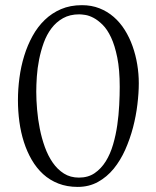

<svg xmlns="http://www.w3.org/2000/svg" viewBox="-20 -713 605 747"><path d="M288.1 -657.2Q252 -657.2 225.3 -642.3Q198.7 -627.4 180.2 -602.8Q161.6 -578.1 150.1 -546.4Q138.7 -514.6 132.1 -481.2Q125.5 -447.8 123.3 -415Q121.1 -382.3 121.1 -356Q121.1 -324.2 124.3 -286.9Q127.4 -249.5 134.8 -212.4Q142.1 -175.3 154.5 -140.9Q167 -106.4 185.3 -80.1Q203.6 -53.7 228.8 -37.8Q253.9 -22 287.1 -22Q322.8 -22 348.1 -39.3Q373.5 -56.6 391.4 -85.2Q409.2 -113.8 419.9 -150.6Q430.7 -187.5 436.3 -226.6Q441.9 -265.6 443.8 -304.2Q445.8 -342.8 445.8 -375Q445.8 -441.9 436.3 -489Q426.8 -536.1 412.1 -567.4Q397.5 -598.6 379.2 -616.7Q360.8 -634.8 343.5 -643.8Q326.2 -652.8 311.3 -655Q296.4 -657.2 288.1 -657.2ZM49.8 -323.2Q49.8 -366.7 55.7 -410.6Q61.5 -454.6 74.2 -495.8Q86.9 -537.1 106.7 -573Q126.5 -608.9 154.1 -635.5Q181.6 -662.1 217.5 -677.5Q253.4 -692.9 298.8 -692.9Q335.9 -692.9 366.9 -680.7Q397.9 -668.5 422.6 -647Q447.3 -625.5 465.6 -596.2Q483.9 -566.9 495.8 -533.2Q507.8 -499.5 513.9 -462.6Q520 -425.8 520 -389.2Q520 -351.6 514.6 -306.9Q509.3 -262.2 497.6 -217.3Q485.8 -172.4 467.3 -130.6Q448.7 -88.9 422.4 -56.6Q396 -24.4 361.1 -5.1Q326.2 14.2 282.2 14.2Q240.7 14.2 207 1Q173.3 -12.2 147.7 -35.6Q122.1 -59.1 103.5 -91.1Q85 -123 73 -160.4Q61 -197.8 55.4 -239.3Q49.8 -280.8 49.8 -323.2Z"/></svg>

Font: Simonetta
Style: Regular
Weight: 400
Version: Version 1.004